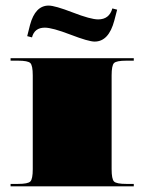

<svg xmlns="http://www.w3.org/2000/svg" viewBox="-20 -661 512 681"><path d="M385.5 -588.3Q365.8 -513.5 315.6 -513.5Q294.1 -513.5 229.9 -538.2Q165.6 -562.9 139 -562.9Q102.3 -562.9 93.5 -528.4L76.5 -532.8L86.5 -572.6Q104.9 -641.2 152.5 -641.2Q174.8 -641.2 238.2 -616.7Q301.6 -592.2 328.2 -592.2Q367.6 -592.2 378.5 -631.1L395.5 -626.7ZM17.5 -454.5H454.5V-445.8H428.3Q392.9 -445.8 384.4 -437.3Q375.9 -428.8 375.9 -393.4V-61.2Q375.9 -25.8 384.4 -17.3Q392.9 -8.7 428.3 -8.7H454.5V0H17.5V-8.7H43.7Q79.1 -8.7 87.6 -17.3Q96.2 -25.8 96.2 -61.2V-393.4Q96.2 -428.8 87.6 -437.3Q79.1 -445.8 43.7 -445.8H17.5Z"/></svg>

Font: FoglihtenBlackPcs
Style: BlackPcs
Weight: 900
Version: Version 0.75